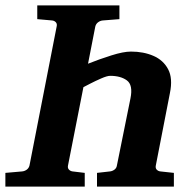

<svg xmlns="http://www.w3.org/2000/svg" viewBox="-35 -691 723 711"><path d="M608.9 0H324.2V-50.8L372.1 -56.2Q380.9 -57.1 388.7 -62.7Q396.5 -68.4 397.9 -78.1L448.2 -327.1Q458 -376 435.1 -393.1Q412.1 -410.2 373 -410.2Q361.8 -410.2 339.8 -400.6Q317.9 -391.1 298.3 -380.9Q278.8 -370.6 273.9 -368.2L216.8 -78.1Q214.8 -68.4 220.5 -62.7Q226.1 -57.1 233.9 -56.2L278.8 -50.8V0H-15.1V-50.8L46.9 -56.2Q56.2 -57.1 64 -62.7Q71.8 -68.4 74.2 -78.1L174.8 -592.8Q177.2 -602.5 171.9 -608.4Q166.5 -614.3 158.2 -615.2L103 -620.1V-670.9H407.2V-620.1L345.2 -615.2Q335.9 -614.3 328.1 -608.4Q320.3 -602.5 317.9 -592.8L291 -455.1Q332.5 -471.7 377.2 -485.8Q421.9 -500 450.2 -500Q496.6 -500 533.2 -484.1Q569.8 -468.3 587.6 -434.6Q605.5 -400.9 594.2 -346.2L542 -78.1Q540 -68.4 545.4 -62.7Q550.8 -57.1 559.1 -56.2L608.9 -50.8Z"/></svg>

Font: Charis
Style: Bold Italic
Weight: 700
Italic angle: -11°
Designer: Walt Agee, Miriam Martin, Annie Olsen, Victor Gaultney, Lorna Priest, Alan Ward, Bob Hallissy, Martin Hosken, Sharon Cor
Foundry: SIL Global
Version: Version 7.000